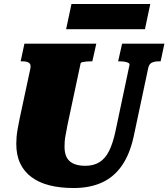

<svg xmlns="http://www.w3.org/2000/svg" viewBox="-20 -930 848 967"><path d="M320 -301Q315 -273 311 -253Q307 -233 306 -218.5Q305 -204 305 -191Q305 -167 311 -149Q317 -131 330 -119Q343 -107 363 -101Q383 -95 410 -95Q451 -95 480.5 -113Q510 -131 529.5 -170Q549 -209 562 -271L632 -602Q634 -609 627 -613Q620 -617 609 -619Q598 -621 586 -621H575L595 -710H808L789 -621H779Q758 -621 744 -614Q730 -607 726 -585L654 -246Q635 -156 595 -97.5Q555 -39 494 -11Q433 17 351 17Q283 17 229.5 3.5Q176 -10 138.5 -38Q101 -66 81.5 -107.5Q62 -149 62 -206Q62 -223 63.5 -240.5Q65 -258 69 -281Q73 -304 79 -333L133 -585Q137 -607 125.5 -614Q114 -621 94 -621H84L103 -710H465L445 -621H434Q425 -621 414 -620Q403 -619 395 -617Q387 -615 386 -611ZM340 -910H737L710 -783H313Z"/></svg>

Font: Roboto Serif Black
Style: Italic
Weight: 900
Italic angle: -10°
Version: Version 1.008